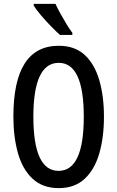

<svg xmlns="http://www.w3.org/2000/svg" viewBox="-20 -960 604 990"><path d="M516 -358Q516 -252 492 -169Q468 -86 416.5 -38Q365 10 283 10Q200 10 148 -38.5Q96 -87 72.5 -170.5Q49 -254 49 -359Q49 -724 283 -724Q366 -724 417 -676.5Q468 -629 492 -546.5Q516 -464 516 -358ZM152 -358Q152 -79 282 -79Q412 -79 412 -358Q412 -636 283 -636Q152 -636 152 -358ZM266 -940Q276 -918 291.5 -890Q307 -862 323 -835.5Q339 -809 353 -791V-780H289Q270 -797 243 -824.5Q216 -852 191.5 -881Q167 -910 154 -931V-940Z"/></svg>

Font: Noto Sans Sinhala ExtraCondensed Medium
Style: Regular
Weight: 500
Width: 2
Designer: Jelle Bosma - Monotype Design Team
Foundry: Monotype Imaging Inc.
Version: Version 2.006; ttfautohint (v1.8.4.7-5d5b)